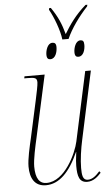

<svg xmlns="http://www.w3.org/2000/svg" viewBox="-59 -900 545 948"><g transform="rotate(-5 213.5 -425.5)"><path d="M273 -701H304C325 -750 367 -808 409 -853L411 -861H402C350 -816 320 -772 292 -726C278 -777 263 -813 230 -861H222L220 -853C242 -815 268 -746 273 -701ZM206 -609C231 -609 241 -641 241 -666C241 -684 234 -689 222 -689C198 -689 188 -653 188 -633C188 -613 196 -609 206 -609ZM345 -609C370 -609 379 -641 379 -665C379 -684 373 -689 361 -689C337 -689 327 -653 327 -633C327 -613 335 -609 345 -609ZM335 10C365 10 387 -10 404 -29L398 -37C380 -17 362 0 338 0C313 0 310 -26 310 -61C310 -101 318 -156 328 -201L400 -536H372L298 -193C286 -137 225 -2 134 -2C99 -2 80 -29 80 -88C80 -123 94 -186 104 -230L171 -536H71L69 -526H84C122 -526 132 -523 132 -501C132 -487 123 -446 116 -413L76 -230C66 -187 52 -127 52 -90C52 -33 74 9 130 9C195 9 248 -43 292 -142H293C288 -104 287 -87 287 -73C287 -22 295 10 335 10Z"/></g></svg>

Font: Noto Serif Display Condensed Thin
Style: Italic
Weight: 100
Width: 3
Italic angle: -12°
Designer: Monotype Design Team
Foundry: Monotype Imaging Inc.
Version: Version 2.009